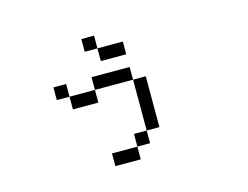

<svg xmlns="http://www.w3.org/2000/svg" viewBox="-88 -705 1177 912"><g transform="rotate(-15 500.0 -249.5)"><path d="M562.5 -437.5V-500H437.5V-437.5ZM500 0H375V62.5H500ZM500 0H562.5V-62.5H500ZM562.5 -62.5H625Q625 -62.5 625 -312.5H562.5Q562.5 -312.5 562.5 -62.5ZM250 -312.5V-250H375V-312.5ZM250 -312.5V-375H187.5V-312.5ZM375 -312.5H562.5V-375H375ZM437.5 -500V-562.5H375V-500Z"/></g></svg>

Font: Unifont
Style: Regular
Weight: 500
Version: Version 13.0.05